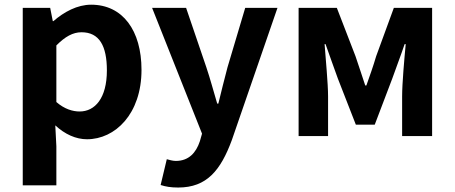

<svg xmlns="http://www.w3.org/2000/svg" viewBox="-20 -594 1984 838"><path d="M79.3 214.9H226V44.4L221.3 -46.8C263.3 -7.9 311.3 13.8 359.7 13.8C482.6 13.8 597.6 -96.7 597.6 -288.9C597.6 -461.3 515.4 -573.5 377.8 -573.5C317.3 -573.5 259.7 -542.1 213.2 -501.9H210.4L199 -559.8H79.3ZM327.6 -107.4C297.3 -107.4 261.5 -117.8 226 -148.7V-395.7C264.2 -434.2 298.2 -453.2 335.8 -453.2C413.3 -453.2 446.5 -394.1 446.5 -286.6C446.5 -165.3 394.4 -107.4 327.6 -107.4Z M757.8 224.5C883.1 224.5 943.2 149 992 17.1L1191.1 -559.8H1050.3L972.9 -300C959.5 -248 945.4 -194.3 933 -141.9H928C911.9 -195.9 897.7 -249.5 880.7 -300L792.2 -559.8H643.8L861.8 -10.6L852.2 22.8C835.7 72.5 804 108.4 747.3 108.4C733.7 108.4 718.2 103.6 708 100.9L681.1 213.5C702.7 220.5 725 224.5 757.8 224.5Z M1283.3 0H1411.9V-172.9C1411.9 -229.9 1401.1 -339.5 1396.7 -401.4H1400.9C1416.7 -354.8 1438.7 -296.8 1454.7 -250.9L1533.1 -49.9H1615.6L1692 -250.9C1708 -296.8 1730 -353.2 1746 -401.4H1750.8C1744.9 -339.5 1735.1 -229.9 1735.1 -172.9V0H1866V-559.8H1699L1621.8 -348.7C1608.4 -302.9 1593.6 -262.4 1579.1 -221H1574.1C1561 -262.4 1546.5 -302.9 1531.6 -348.7L1450.1 -559.8H1283.3Z"/></svg>

Font: Source Han Sans JP VF
Style: Regular
Weight: 250
Designer: Ryoko NISHIZUKA 西塚涼子 (kana, bopomofo & ideographs); Paul D. Hunt (Latin, Greek & Cyrillic); Sandoll Communications 산돌커뮤니
Foundry: Adobe
Version: Version 2.004;hotconv 1.0.118;makeotfexe 2.5.65603